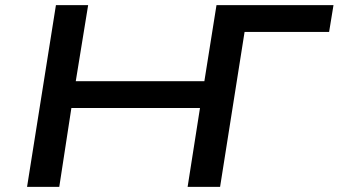

<svg xmlns="http://www.w3.org/2000/svg" viewBox="-20 -725 1314 745"><path d="M85 0 197 -705H322L274 -410H773L820 -705H1274L1257 -601H929L834 0H708L756 -306H257L210 0Z"/></svg>

Font: Nunito Sans 7pt Expanded SemiBold
Style: Italic
Weight: 600
Width: 7
Italic angle: -9°
Designer: Vernon Adams
Foundry: Vernon Adams
Version: Version 3.101;gftools[0.9.27]